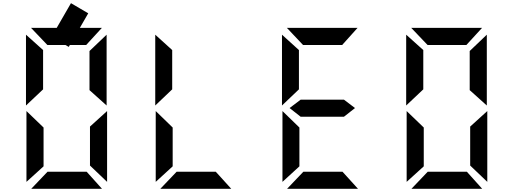

<svg xmlns="http://www.w3.org/2000/svg" viewBox="-20 -979 3240 1212"><path d="M177 213 280 105H527L624 213ZM147 -278 255 -174V71L147 169ZM656 169 548 66V-180L656 -278ZM144 -313V-760L252 -663V-415ZM653 -760V-313L545 -410V-657ZM428 -959 537 -895 484 -803H623L524 -695H421L414 -683L393 -695H279L176 -803H338Z M992 213 1095 105H1342L1440 213ZM963 -278 1070 -174V71L963 169ZM960 -313V-760L1067 -663V-415Z M1792 213 1895 105H2142L2240 213ZM1763 -278 1870 -174V71L1763 169ZM1878 -242Q1841 -271 1808 -297L1878 -350H2151L2221 -297L2151 -242ZM1791 -803H2237L2140 -695H1893ZM1760 -313V-760L1867 -663V-415Z M2577 213 2680 105H2927L3024 213ZM2547 -278 2655 -174V71L2547 169ZM3056 169 2948 66V-180L3056 -278ZM2576 -803H3023L2924 -695H2679ZM2544 -313V-760L2652 -663V-415ZM3053 -760V-313L2945 -410V-657Z"/></svg>

Font: Digital Numbers
Style: Regular
Weight: 400
Version: Version 001.102